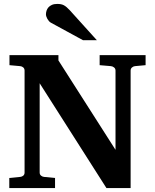

<svg xmlns="http://www.w3.org/2000/svg" viewBox="-20 -949 784 969"><path d="M661.1 -615.2Q652.8 -614.3 646 -608.4Q639.2 -602.5 639.2 -592.8V0H517.1L180.2 -528.8V-78.1Q180.2 -68.4 187 -62.7Q193.8 -57.1 202.1 -56.2L257.8 -50.8V0H26.9V-50.8L82 -56.2Q91.3 -57.1 97.7 -62.7Q104 -68.4 104 -78.1V-592.8Q104 -602.5 97.7 -608.4Q91.3 -614.3 82 -615.2L27.8 -620.1V-670.9H274.9V-644L563 -192.9V-592.8Q563 -602.5 555.9 -608.4Q548.8 -614.3 540 -615.2L482.9 -620.1V-670.9H714.8V-620.1ZM398.9 -746.1 236.8 -834.5Q231.4 -837.4 227.1 -842.5Q222.7 -847.7 219.2 -853.5Q215.8 -859.4 213.9 -865.5Q211.9 -871.6 211.9 -876.5Q211.9 -885.3 214.8 -894.8Q217.8 -904.3 224.4 -911.9Q231 -919.4 241.9 -924.3Q252.9 -929.2 269 -929.2Q279.3 -929.2 287.1 -927.7Q294.9 -926.3 302 -922.6Q309.1 -918.9 316.2 -912.8Q323.2 -906.7 332 -897.5L468.8 -746.1Z"/></svg>

Font: Charis SIL Afr
Style: Bold
Weight: 700
Foundry: SIL International
Version: Version 5.000